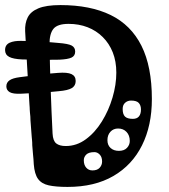

<svg xmlns="http://www.w3.org/2000/svg" viewBox="-24 -726 664 756"><path d="M109 -79Q108.5 -89 107.8 -98.8Q107 -108.5 106 -118Q105.5 -124 105 -130Q104.5 -136 104 -142Q103.5 -148 103 -154Q103 -159.5 102.8 -165Q102.5 -170.5 102 -175.8Q101.5 -181 101 -186Q99.5 -202.5 98.5 -219Q97.5 -235.5 96 -252Q96 -259.5 95.5 -267Q95 -274.5 94 -282Q93.5 -287.5 93.2 -292.8Q93 -298 92.8 -303.2Q92.5 -308.5 92 -314Q87.5 -386 83.2 -458.5Q79 -531 75 -603Q73.5 -634 85 -657.2Q96.5 -680.5 127.2 -693.2Q158 -706 214 -706Q331.5 -706 411.8 -666.8Q492 -627.5 533 -545.8Q574 -464 574 -336Q574 -231.5 535.2 -153.8Q496.5 -76 422.5 -33Q348.5 10 242 10Q196 10 167.8 3.8Q139.5 -2.5 125.8 -21.5Q112 -40.5 109 -79ZM183 -200Q184.5 -171.5 197.5 -161.2Q210.5 -151 235 -151Q278 -151 314.2 -177.8Q350.5 -204.5 377.2 -247.8Q404 -291 419 -341.8Q434 -392.5 434 -440Q434 -484.5 420 -519.8Q406 -555 380.5 -580.2Q355 -605.5 320.8 -618.8Q286.5 -632 246 -632Q202 -632 186.2 -612.2Q170.5 -592.5 171 -551Q172.5 -463.5 175.5 -375.8Q178.5 -288 183 -200ZM444 -132Q465 -132 476 -143.8Q487 -155.5 487 -171Q487 -193 474.2 -206.5Q461.5 -220 441 -220Q422.5 -220 410.8 -207.2Q399 -194.5 399 -174Q399 -154.5 411.5 -143.2Q424 -132 444 -132ZM340 -55Q359 -55 368.5 -65.5Q378 -76 378 -90Q378 -107.5 368.8 -117.2Q359.5 -127 348 -127Q325.5 -127 315.8 -117.5Q306 -108 306 -95Q306 -76.5 315.5 -65.8Q325 -55 340 -55ZM499 -258Q515 -258 523 -267.5Q531 -277 531 -295Q531 -311 522.5 -320.5Q514 -330 492 -330Q478.5 -330 468.8 -321.5Q459 -313 459 -297Q459 -276 468.2 -267Q477.5 -258 499 -258ZM62 -565Q98 -564.5 139.5 -562Q181 -559.5 205 -557Q245 -554 258.5 -546.5Q272 -539 272 -523Q272 -506 257.5 -499.2Q243 -492.5 210 -491Q189.5 -490.5 162.5 -490.5Q135.5 -490.5 109 -491Q82.5 -491.5 63 -492Q28.5 -493.5 12.2 -502Q-4 -510.5 -4 -529Q-4 -549.5 14 -557.8Q32 -566 62 -565ZM53 -422Q87 -426.5 130.2 -431.8Q173.5 -437 204 -439Q241 -442 257.5 -434.2Q274 -426.5 274 -407Q274 -388.5 258.8 -379.2Q243.5 -370 208 -367Q181 -364 137.8 -361.2Q94.5 -358.5 59 -357Q27.5 -355.5 14.2 -363.2Q1 -371 1 -386Q1 -401 13.5 -409.8Q26 -418.5 53 -422ZM232 -65Q236.5 -62 240.8 -57.5Q245 -53 247 -50Q250.5 -45.5 252 -41.5Q253.5 -37.5 253.5 -33.5Q253.5 -22.5 244.8 -14.8Q236 -7 224.5 -6Q213 -5 204 -13Q201 -15.5 198.2 -19Q195.5 -22.5 193 -26Q190 -30 188.8 -34.5Q187.5 -39 187.5 -42.5Q187.5 -59 202.5 -67.2Q217.5 -75.5 232 -65Z"/></svg>

Font: Kablammo
Style: Regular
Weight: 400
Designer: Travis Kochel, Lizy Gershenzon, Daria Petrova, Ethan Cohen
Foundry: Vectro Type Foundry
Version: Version 1.002